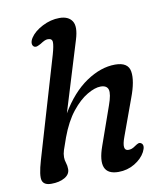

<svg xmlns="http://www.w3.org/2000/svg" viewBox="-82 -786 745 864"><g transform="rotate(-10 290.5 -354.0)"><path d="M513 -58.5Q497.5 -29.5 464 -9.5Q430.5 10.5 390 10.5Q292 10.5 337.5 -117L399 -291.5Q417 -341.5 411 -361.8Q405 -382 376.5 -382Q350.5 -382 315 -361.2Q279.5 -340.5 244.5 -296.8Q209.5 -253 184 -184Q170 -145 164.8 -129Q159.5 -113 159.5 -97Q159.5 -83.5 164 -70.5Q168.5 -57.5 168.5 -41.5Q168.5 -17.5 144.2 -3.5Q120 10.5 83 10.5Q49 10.5 42 -12Q35 -34.5 54.5 -101.5L190 -561.5Q201 -600 200.2 -616.5Q199.5 -633 180 -633Q172 -633 164 -629.2Q156 -625.5 144.5 -618Q135.5 -613 127.8 -610.2Q120 -607.5 113.5 -611Q105.5 -616 105.2 -627Q105 -638 113.5 -651.5Q131 -678.5 169.2 -698.2Q207.5 -718 247.5 -718Q288.5 -718 305.2 -692.2Q322 -666.5 304.5 -609.5L206.5 -289.5Q258.5 -377.5 325.5 -422.8Q392.5 -468 458 -468Q517.5 -468 524.5 -424.5Q531.5 -381 503.5 -307L443 -141Q420 -79.5 451 -79.5Q459 -79.5 466.8 -82.2Q474.5 -85 485.5 -93Q493.5 -98.5 499.8 -100.8Q506 -103 513 -98.5Q528 -88 513 -58.5Z"/></g></svg>

Font: Fraunces 9pt SuperSoft
Style: Italic
Weight: 400
Italic angle: -16°
Version: Version 1.000;[b76b70a41]